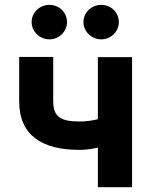

<svg xmlns="http://www.w3.org/2000/svg" viewBox="-20 -785 631 805"><path d="M533.7 -545.5H390.3V-285.2C365.4 -279.1 340.6 -275.6 312.9 -275.6C232.6 -275.6 203.1 -296.9 203.1 -360.1V-546.2H60.4V-360.1C60.4 -218 155.9 -156.6 312.9 -156.6C339.8 -156.6 365.1 -160.2 390.3 -166.2V0H533.7ZM112.6 -692.5C112.6 -653.1 146.3 -620 187.1 -620C228.3 -620 261 -653.1 261 -692.5C261 -732.6 228.3 -764.6 187.1 -764.6C146.3 -764.6 112.6 -732.6 112.6 -692.5ZM329.9 -692.5C329.9 -653.1 363.6 -620 404.5 -620C445.7 -620 478.3 -653.1 478.3 -692.5C478.3 -732.6 445.7 -764.6 404.5 -764.6C363.6 -764.6 329.9 -732.6 329.9 -692.5Z"/></svg>

Font: Margiela Sans
Style: Bold
Weight: 700
Designer: Stefan Endress, Andreas Faust
Version: Version 1.100;FEAKit 1.0